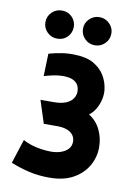

<svg xmlns="http://www.w3.org/2000/svg" viewBox="-80 -737 561 800"><g transform="rotate(10 200.0 -336.5)"><path d="M117 -684Q92 -684 74.5 -666.5Q57 -649 57 -625Q57 -600 74.5 -582.5Q92 -565 117 -565Q143 -565 160 -582.5Q177 -600 177 -625Q177 -649 160 -666.5Q143 -684 117 -684ZM276 -684Q251 -684 233.5 -666.5Q216 -649 216 -625Q216 -600 233.5 -582.5Q251 -565 276 -565Q301 -565 318.5 -582.5Q336 -600 336 -625Q336 -649 318.5 -666.5Q301 -684 276 -684ZM89 -402Q104 -406 118.5 -409.5Q133 -413 150 -415Q167 -417 186 -415Q197 -414 206.5 -410.5Q216 -407 223.5 -400.5Q231 -394 235 -384.5Q239 -375 239 -362Q239 -348 230.5 -334Q222 -320 202 -311Q182 -302 146 -302H93L124 -206H185Q200 -206 213.5 -202.5Q227 -199 236.5 -192.5Q246 -186 251.5 -176Q257 -166 257 -154Q257 -135 245.5 -122.5Q234 -110 215 -103.5Q196 -97 173 -97Q152 -97 129.5 -100.5Q107 -104 87.5 -110.5Q68 -117 54 -125L21 -23Q61 -7 100 2Q139 11 185 11Q245 11 285.5 -11.5Q326 -34 347 -70.5Q368 -107 368 -149Q368 -189 351.5 -223Q335 -257 303 -277Q320 -290 331 -309.5Q342 -329 346.5 -351Q351 -373 348 -393Q344 -423 328 -449.5Q312 -476 281.5 -493.5Q251 -511 201 -512Q174 -513 147.5 -509Q121 -505 92 -497Z"/></g></svg>

Font: Advent Pro
Style: Bold
Weight: 700
Designer: VivaRado, Andreas Kalpakidis
Foundry: VivaRado, Andreas Kalpakidis
Version: Version 3.000